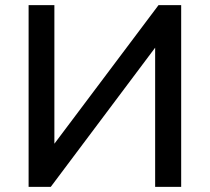

<svg xmlns="http://www.w3.org/2000/svg" viewBox="-20 -725 813 745"><path d="M91 0V-705H191V-150H178L595 -705H683V0H582V-556H594L177 0Z"/></svg>

Font: NunitoSans_10ptSemiBold
Style: Regular
Weight: 600
Designer: Vernon Adams
Foundry: Vernon Adams
Version: Version 3.101;gftools[0.9.27]